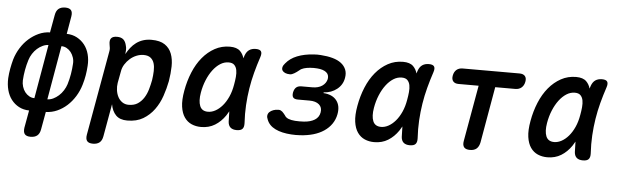

<svg xmlns="http://www.w3.org/2000/svg" viewBox="-55 -933 4309 1326"><g transform="rotate(5 2099.5 -270.0)"><path d="M256 122Q251 152 234 166Q217 180 188 180Q159 180 147.5 166Q136 152 140 122L162 0Q122 -1 91 -17.5Q60 -34 38.5 -62Q17 -90 7 -128Q-3 -166 -1 -210Q1 -243 7 -276Q13 -309 22 -342Q35 -385 58.5 -422.5Q82 -460 113 -487.5Q144 -515 181 -532Q218 -549 259 -550L281 -672Q286 -702 303 -716Q320 -730 349 -730Q378 -730 389.5 -716Q401 -702 396 -672L375 -550Q415 -549 446.5 -532Q478 -515 499.5 -487.5Q521 -460 531 -422.5Q541 -385 538 -342Q536 -309 530.5 -276Q525 -243 515 -210Q502 -166 478.5 -128Q455 -90 424 -62Q393 -34 356 -17.5Q319 -1 278 0ZM191 -88 256 -462Q237 -462 216.5 -452.5Q196 -443 178.5 -427.5Q161 -412 147.5 -391Q134 -370 127 -347Q116 -312 109.5 -276Q103 -240 101 -204Q100 -182 106.5 -160.5Q113 -139 125.5 -123Q138 -107 155 -97.5Q172 -88 191 -88ZM346 -462 281 -88Q301 -88 321 -97.5Q341 -107 359 -123Q377 -139 390.5 -160.5Q404 -182 411 -204Q422 -240 428 -276Q434 -312 436 -347Q438 -370 431 -391Q424 -412 412 -427.5Q400 -443 383 -452.5Q366 -462 346 -462Z M790 -446Q803 -470 819.5 -491Q836 -512 857 -527.5Q878 -543 904 -551.5Q930 -560 962 -560Q1021 -560 1054.5 -537.5Q1088 -515 1102.5 -476.5Q1117 -438 1116 -389Q1115 -340 1106 -286Q1096 -234 1078 -181.5Q1060 -129 1029 -86.5Q998 -44 953 -17Q908 10 843 10Q791 10 764 -18Q737 -46 729 -93L689 132Q684 162 667 176Q650 190 621 190Q592 190 580.5 176Q569 162 574 132L678 -452Q681 -465 680 -477.5Q679 -490 676 -503Q671 -532 682.5 -546Q694 -560 723 -560Q752 -560 767.5 -546Q783 -532 789 -503Q793 -491 792.5 -474.5Q792 -458 790 -446ZM917 -451Q892 -451 867.5 -441Q843 -431 823 -413.5Q803 -396 788.5 -373Q774 -350 770 -323L755 -243Q751 -218 754.5 -192.5Q758 -167 769 -146Q780 -125 799 -112Q818 -99 843 -99Q881 -99 906 -115.5Q931 -132 948 -158.5Q965 -185 974.5 -218Q984 -251 990 -283Q995 -316 996 -346.5Q997 -377 990 -400Q983 -423 965.5 -437Q948 -451 917 -451Z M1355 10Q1319 10 1289 -3Q1259 -16 1239 -44.5Q1219 -73 1212.5 -118.5Q1206 -164 1218 -230Q1230 -298 1255 -358.5Q1280 -419 1317 -463.5Q1354 -508 1401.5 -534Q1449 -560 1506 -560Q1554 -560 1577 -537Q1597 -517 1605 -488Q1608 -497 1611 -507Q1621 -535 1639.5 -547.5Q1658 -560 1685 -560Q1713 -560 1721.5 -547Q1730 -534 1721 -507Q1702 -450 1687.5 -395Q1673 -340 1664 -283.5Q1655 -227 1651.5 -167.5Q1648 -108 1652 -42Q1653 -15 1641.5 -2.5Q1630 10 1602 10Q1574 10 1559 -3Q1544 -16 1542 -42Q1540 -80 1540 -115Q1531 -99 1522 -85Q1492 -41 1450.5 -15.5Q1409 10 1355 10ZM1393 -99Q1419 -99 1444.5 -113Q1470 -127 1492.5 -153Q1515 -179 1532 -216.5Q1549 -254 1557 -302Q1562 -329 1564.5 -355.5Q1567 -382 1563 -403Q1559 -424 1546 -437.5Q1533 -451 1506 -451Q1476 -451 1448.5 -433.5Q1421 -416 1398 -385.5Q1375 -355 1358 -314Q1341 -273 1333 -226Q1323 -168 1337 -133.5Q1351 -99 1393 -99Z M1895 -478Q1924 -514 1973 -533.5Q2022 -553 2087 -557Q2099 -558 2111 -558Q2123 -558 2136 -557Q2182 -554 2218 -544Q2254 -534 2277.5 -516Q2301 -498 2311.5 -472.5Q2322 -447 2316 -414Q2308 -366 2269.5 -335.5Q2231 -305 2178 -302L2177 -297Q2239 -293 2268 -256Q2297 -219 2286 -160Q2279 -123 2258.5 -93Q2238 -63 2206 -41.5Q2174 -20 2133 -8Q2092 4 2042 7Q2027 8 2011.5 8Q1996 8 1981 7Q1913 3 1868.5 -19Q1824 -41 1809 -82Q1802 -97 1804 -110.5Q1806 -124 1816 -133.5Q1826 -143 1842 -149Q1858 -155 1878 -155Q1887 -155 1893 -152Q1899 -149 1904.5 -144.5Q1910 -140 1914.5 -134Q1919 -128 1925 -121Q1933 -106 1951.5 -98.5Q1970 -91 1998 -89Q2013 -88 2028.5 -88Q2044 -88 2059 -89Q2105 -92 2134 -110Q2163 -128 2169 -162Q2175 -197 2152 -217Q2129 -237 2085 -237H2005Q1981 -237 1972 -248Q1963 -259 1967 -283Q1972 -307 1985 -318.5Q1998 -330 2022 -330H2097Q2138 -330 2164.5 -348Q2191 -366 2198 -396Q2203 -427 2181.5 -443.5Q2160 -460 2119 -463Q2107 -464 2095 -464Q2083 -464 2070 -463Q2046 -461 2027.5 -455.5Q2009 -450 1997 -439Q1988 -432 1980 -426Q1972 -420 1964.5 -416Q1957 -412 1950 -409Q1943 -406 1935 -406Q1915 -406 1901.5 -412Q1888 -418 1882 -427.5Q1876 -437 1879 -450.5Q1882 -464 1895 -478Z M2555 10Q2519 10 2489 -3Q2459 -16 2439 -44.5Q2419 -73 2412.5 -118.5Q2406 -164 2418 -230Q2430 -298 2455 -358.5Q2480 -419 2517 -463.5Q2554 -508 2601.5 -534Q2649 -560 2706 -560Q2754 -560 2777 -537Q2797 -517 2805 -488Q2808 -497 2811 -507Q2821 -535 2839.5 -547.5Q2858 -560 2885 -560Q2913 -560 2921.5 -547Q2930 -534 2921 -507Q2902 -450 2887.5 -395Q2873 -340 2864 -283.5Q2855 -227 2851.5 -167.5Q2848 -108 2852 -42Q2853 -15 2841.5 -2.5Q2830 10 2802 10Q2774 10 2759 -3Q2744 -16 2742 -42Q2740 -80 2740 -115Q2731 -99 2722 -85Q2692 -41 2650.5 -15.5Q2609 10 2555 10ZM2593 -99Q2619 -99 2644.5 -113Q2670 -127 2692.5 -153Q2715 -179 2732 -216.5Q2749 -254 2757 -302Q2762 -329 2764.5 -355.5Q2767 -382 2763 -403Q2759 -424 2746 -437.5Q2733 -451 2706 -451Q2676 -451 2648.5 -433.5Q2621 -416 2598 -385.5Q2575 -355 2558 -314Q2541 -273 2533 -226Q2523 -168 2537 -133.5Q2551 -99 2593 -99Z M3240 -441H3101Q3075 -441 3063 -455.5Q3051 -470 3056 -496Q3061 -522 3077.5 -536Q3094 -550 3120 -550H3514Q3540 -550 3552 -536Q3564 -522 3559 -496Q3554 -470 3537 -455.5Q3520 -441 3494 -441H3355L3287 -52Q3281 -23 3264.5 -8.5Q3248 6 3219 6Q3189 6 3177.5 -8.5Q3166 -23 3171 -52Z M3755 10Q3719 10 3689 -3Q3659 -16 3639 -44.5Q3619 -73 3612.5 -118.5Q3606 -164 3618 -230Q3630 -298 3655 -358.5Q3680 -419 3717 -463.5Q3754 -508 3801.5 -534Q3849 -560 3906 -560Q3954 -560 3977 -537Q3997 -517 4005 -488Q4008 -497 4011 -507Q4021 -535 4039.5 -547.5Q4058 -560 4085 -560Q4113 -560 4121.5 -547Q4130 -534 4121 -507Q4102 -450 4087.5 -395Q4073 -340 4064 -283.5Q4055 -227 4051.5 -167.5Q4048 -108 4052 -42Q4053 -15 4041.5 -2.5Q4030 10 4002 10Q3974 10 3959 -3Q3944 -16 3942 -42Q3940 -80 3940 -115Q3931 -99 3922 -85Q3892 -41 3850.5 -15.5Q3809 10 3755 10ZM3793 -99Q3819 -99 3844.5 -113Q3870 -127 3892.5 -153Q3915 -179 3932 -216.5Q3949 -254 3957 -302Q3962 -329 3964.5 -355.5Q3967 -382 3963 -403Q3959 -424 3946 -437.5Q3933 -451 3906 -451Q3876 -451 3848.5 -433.5Q3821 -416 3798 -385.5Q3775 -355 3758 -314Q3741 -273 3733 -226Q3723 -168 3737 -133.5Q3751 -99 3793 -99Z"/></g></svg>

Font: Maple Mono NL SemiBold
Style: Italic
Weight: 600
Italic angle: -10°
Monospace: yes
Designer: subframe7536
Version: Version 7.000